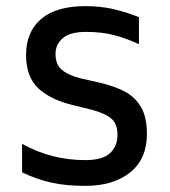

<svg xmlns="http://www.w3.org/2000/svg" viewBox="-20 -589 554 626"><path d="M52 -27V-120Q147 -67 258 -67Q314 -67 338.5 -89.5Q363 -112 363 -149Q363 -185 343.5 -202Q324 -219 280 -231L215 -247Q145 -264 105 -301Q65 -338 65 -410Q65 -485 114 -527Q163 -569 258 -569Q307 -569 349 -559.5Q391 -550 433 -533V-445Q392 -464 352 -474.5Q312 -485 261 -485Q208 -485 184.5 -464.5Q161 -444 161 -413Q161 -379 181.5 -361.5Q202 -344 241 -334L307 -319Q357 -307 389.5 -289Q422 -271 440.5 -238.5Q459 -206 459 -152Q459 -71 404.5 -27Q350 17 258 17Q197 17 150 7Q103 -3 52 -27Z"/></svg>

Font: Biryani
Style: Regular
Weight: 400
Designer: Dan Reynolds and Mathieu Réguer
Foundry: Dan Reynolds and Mathieu Réguer
Version: Version 1.004; ttfautohint (v1.1) -l 5 -r 5 -G 72 -x 0 -D la